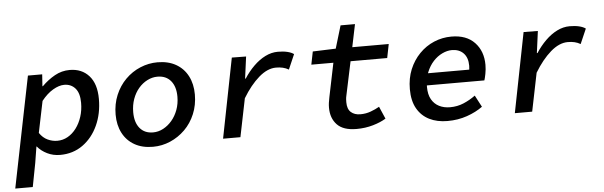

<svg xmlns="http://www.w3.org/2000/svg" viewBox="-65 -809 3715 1180"><g transform="rotate(-5 1793.0 -218.5)"><path d="M-14 194 124 -491H212L207 -418H210Q247 -455 290 -479Q333 -503 382 -503Q457 -503 501.5 -453Q546 -403 546 -310Q546 -220 512.5 -147Q479 -74 419 -31Q359 12 279 12Q236 12 199.5 -6Q163 -24 140 -52H138L122 48L94 194ZM269 -76Q304 -76 334 -93Q364 -110 386.5 -140Q409 -170 422 -210Q435 -250 435 -296Q435 -356 409 -385.5Q383 -415 341 -415Q309 -415 271.5 -393Q234 -371 200 -328L160 -134Q181 -103 210 -89.5Q239 -76 269 -76Z M852 12Q786 12 738.5 -15Q691 -42 665.5 -91Q640 -140 640 -205Q640 -270 663 -325Q686 -380 726 -420Q766 -460 817.5 -481.5Q869 -503 924 -503Q990 -503 1037.5 -476Q1085 -449 1110.5 -400Q1136 -351 1136 -286Q1136 -221 1113 -166Q1090 -111 1050 -71.5Q1010 -32 959 -10Q908 12 852 12ZM860 -76Q893 -76 923 -92Q953 -108 976.5 -135.5Q1000 -163 1014 -200.5Q1028 -238 1028 -282Q1028 -344 998.5 -379.5Q969 -415 916 -415Q884 -415 853.5 -399.5Q823 -384 799.5 -356.5Q776 -329 762.5 -291.5Q749 -254 749 -210Q749 -147 778.5 -111.5Q808 -76 860 -76Z M1285 0 1382 -492 1470 -491 1452 -356H1456Q1483 -398 1517 -431.5Q1551 -465 1589 -484Q1627 -503 1667 -503Q1700 -503 1725 -497Q1750 -491 1765 -480L1725 -388Q1708 -398 1689 -402.5Q1670 -407 1647 -407Q1594 -407 1540.5 -360.5Q1487 -314 1440 -236L1392 0Z M2108 12Q2026 12 1988 -28Q1950 -68 1950 -133Q1950 -148 1952 -163Q1954 -178 1958 -197L2001 -406H1865L1881 -486L2023 -491L2065 -631H2154L2125 -491H2350L2333 -406H2107L2063 -198Q2060 -185 2059.5 -175.5Q2059 -166 2059 -157Q2059 -115 2081 -95.5Q2103 -76 2139 -76Q2173 -76 2203 -87Q2233 -98 2257 -112L2290 -36Q2258 -16 2210 -2Q2162 12 2108 12Z M2669 12Q2605 12 2557 -12Q2509 -36 2482 -83.5Q2455 -131 2455 -203Q2455 -270 2477.5 -324.5Q2500 -379 2539.5 -419.5Q2579 -460 2630 -481.5Q2681 -503 2737 -503Q2830 -503 2880.5 -449.5Q2931 -396 2931 -312Q2931 -284 2925.5 -256Q2920 -228 2916 -217H2536L2548 -291H2861L2825 -273Q2828 -283 2829.5 -294Q2831 -305 2831 -315Q2831 -365 2804.5 -392.5Q2778 -420 2733 -420Q2704 -420 2673.5 -405.5Q2643 -391 2618 -364Q2593 -337 2577 -297.5Q2561 -258 2561 -208Q2561 -161 2578 -131Q2595 -101 2624.5 -86Q2654 -71 2692 -71Q2737 -71 2776 -87.5Q2815 -104 2849 -129L2887 -57Q2846 -27 2790 -7.5Q2734 12 2669 12Z M3085 0 3182 -492 3270 -491 3252 -356H3256Q3283 -398 3317 -431.5Q3351 -465 3389 -484Q3427 -503 3467 -503Q3500 -503 3525 -497Q3550 -491 3565 -480L3525 -388Q3508 -398 3489 -402.5Q3470 -407 3447 -407Q3394 -407 3340.5 -360.5Q3287 -314 3240 -236L3192 0Z"/></g></svg>

Font: Source Code Pro ExtraLight SemiBold
Style: Italic
Weight: 600
Italic angle: -11°
Monospace: yes
Version: Version 1.016;hotconv 1.0.116;makeotfexe 2.5.65601